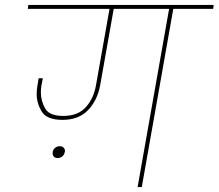

<svg xmlns="http://www.w3.org/2000/svg" viewBox="-20 -760 888 780"><path d="M848 -740 846 -724H684L556 0H539L667 -724H442L387 -414Q376 -353 338 -313Q300 -273 234 -273Q170 -273 149.5 -307Q129 -341 129 -378Q129 -394 132 -412L137 -442H154L148 -411Q146 -397 146 -384Q146 -351 163 -320Q180 -289 237 -289Q297 -289 329 -325Q361 -361 370 -414L425 -724H93L95 -740ZM243 -142Q241 -131 233 -124.5Q225 -118 215 -118Q204 -118 199 -123.5Q194 -129 194 -137Q194 -139 194 -142Q196 -153 204 -159.5Q212 -166 223 -166Q233 -166 238.5 -160Q244 -154 244 -147Q244 -145 243 -142Z"/></svg>

Font: Fz Poppins Thin
Style: Italic
Weight: 100
Italic angle: -10°
Designer: Ninad Kale (Devanagari), Jonny Pinhorn (Latin)
Foundry: Indian Type Foundry
Version: Vit hóa bi Vntype.Com & FontZin.Com